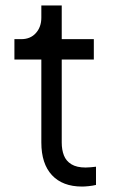

<svg xmlns="http://www.w3.org/2000/svg" viewBox="-20 -680 428 706"><path d="M132 -156V-461H33V-536H58Q92 -536 112 -558.5Q132 -581 132 -615V-660H207V-536H325V-461H207V-156Q207 -129 215 -108.5Q223 -88 242.5 -76Q262 -64 295 -64Q303 -64 314 -65Q325 -66 333 -67V0Q321 3 306 4.5Q291 6 282 6Q210 6 171 -36Q132 -78 132 -156Z"/></svg>

Font: Kosmopol Plus Jakarta Sans
Style: Regular
Weight: 400
Designer: Gumpita Rahayu
Foundry: Tokotype
Version: Version 2.006